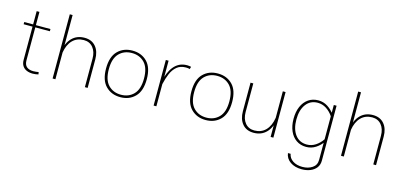

<svg xmlns="http://www.w3.org/2000/svg" viewBox="-75 -1205 4131 1966"><g transform="rotate(15 1990.0 -222.0)"><path d="M314 -26.9Q305.2 -24.9 289.6 -22.9Q273.9 -21 258.3 -21Q212.9 -21 187.7 -42.7Q162.6 -64.5 162.6 -110.8V-624H133.3V-108.9Q133.3 -68.8 149.9 -43.7Q166.5 -18.6 195.1 -6.8Q223.6 4.9 259.3 4.9Q274.9 4.9 290 2.7Q305.2 0.5 318.8 -2.9ZM39.1 -460H316.9V-483.4H39.1Z M499 0V-680.7H469.2V0ZM840.8 -302.2Q840.8 -386.7 798.1 -437.3Q755.4 -487.8 679.2 -487.8Q597.7 -487.8 546.1 -435.5Q494.6 -383.3 479 -285.6L498.5 -281.2Q512.2 -368.2 558.6 -415.5Q605 -462.9 677.2 -462.9Q739.7 -462.9 775.6 -418.9Q811.5 -375 811.5 -303.2V0H840.8Z M1187 -462.4Q1269.5 -462.4 1321.5 -408.7Q1373.5 -355 1373.5 -241.7Q1373.5 -128.4 1321.5 -74.5Q1269.5 -20.5 1187 -20.5Q1104.5 -20.5 1052.5 -74.5Q1000.5 -128.4 1000.5 -241.7Q1000.5 -355 1052.5 -408.7Q1104.5 -462.4 1187 -462.4ZM1187 -487.8Q1091.8 -487.8 1031.5 -426.8Q971.2 -365.7 971.2 -241.7Q971.2 -117.7 1031.5 -56.2Q1091.8 5.4 1187 5.4Q1282.2 5.4 1342.5 -56.2Q1402.8 -117.7 1402.8 -241.7Q1402.8 -365.7 1342.5 -426.8Q1282.2 -487.8 1187 -487.8Z M1540 -483.4V0H1569.3V-264.2V-483.4ZM1800.3 -456.5 1808.1 -482.4Q1798.8 -484.9 1788.1 -486.3Q1777.3 -487.8 1766.1 -487.8Q1718.3 -487.8 1683.1 -469.5Q1647.9 -451.2 1623 -419.4Q1598.1 -387.7 1581.5 -346.4Q1564.9 -305.2 1554.2 -258.8L1569.8 -237.3Q1583.5 -298.3 1605.2 -349.4Q1627 -400.4 1664.1 -431.4Q1701.2 -462.4 1760.3 -462.4Q1787.6 -462.4 1800.3 -456.5Z M2091.8 -462.4Q2174.3 -462.4 2226.3 -408.7Q2278.3 -355 2278.3 -241.7Q2278.3 -128.4 2226.3 -74.5Q2174.3 -20.5 2091.8 -20.5Q2009.3 -20.5 1957.3 -74.5Q1905.3 -128.4 1905.3 -241.7Q1905.3 -355 1957.3 -408.7Q2009.3 -462.4 2091.8 -462.4ZM2091.8 -487.8Q1996.6 -487.8 1936.3 -426.8Q1876 -365.7 1876 -241.7Q1876 -117.7 1936.3 -56.2Q1996.6 5.4 2091.8 5.4Q2187 5.4 2247.3 -56.2Q2307.6 -117.7 2307.6 -241.7Q2307.6 -365.7 2247.3 -426.8Q2187 -487.8 2091.8 -487.8Z M2809.6 -483.4H2780.3V-151.4V0H2809.6ZM2438 -181.2Q2438 -96.7 2480.7 -46.1Q2523.4 4.4 2599.6 4.4Q2681.2 4.4 2732.9 -47.9Q2784.7 -100.1 2799.8 -197.8L2780.3 -202.1Q2766.6 -115.2 2720.2 -67.9Q2673.8 -20.5 2601.6 -20.5Q2539.1 -20.5 2503.2 -64.5Q2467.3 -108.4 2467.3 -180.2V-483.4H2438Z M3172.4 237.8Q3221.7 237.8 3262 221.7Q3302.2 205.6 3326.2 174.8Q3350.1 144 3350.1 99.1V-483.4H3320.8V-391.6V99.1Q3320.8 154.3 3277.3 183.3Q3233.9 212.4 3172.4 212.4Q3111.3 212.4 3070.8 185.3Q3030.3 158.2 3022.9 113.8H2994.6Q3002 170.4 3050.5 204.1Q3099.1 237.8 3172.4 237.8ZM2959 -241.2Q2959 -167.5 2983.2 -112.1Q3007.3 -56.6 3051.8 -25.9Q3096.2 4.9 3156.7 4.9Q3211.4 4.9 3256.8 -24.2Q3302.2 -53.2 3336.4 -103L3320.8 -119.6Q3291 -75.2 3249 -47.9Q3207 -20.5 3157.7 -20.5Q3078.6 -20.5 3033.7 -80.3Q2988.8 -140.1 2988.8 -240.7Q2988.8 -341.8 3033.7 -402.3Q3078.6 -462.9 3157.7 -462.9Q3207 -462.9 3249 -435.8Q3291 -408.7 3320.8 -363.8L3336.4 -380.4Q3302.2 -430.2 3257.1 -459.2Q3211.9 -488.3 3157.2 -488.3Q3096.7 -488.3 3052 -457.3Q3007.3 -426.3 2983.2 -370.8Q2959 -315.4 2959 -241.2Z M3556.2 0V-680.7H3526.4V0ZM3897.9 -302.2Q3897.9 -386.7 3855.2 -437.3Q3812.5 -487.8 3736.3 -487.8Q3654.8 -487.8 3603.3 -435.5Q3551.8 -383.3 3536.1 -285.6L3555.7 -281.2Q3569.3 -368.2 3615.7 -415.5Q3662.1 -462.9 3734.4 -462.9Q3796.9 -462.9 3832.8 -418.9Q3868.7 -375 3868.7 -303.2V0H3897.9Z"/></g></svg>

Font: Estedad VF
Style: Regular
Weight: 100
Designer: Amin Abedi
Version: Version 7.3